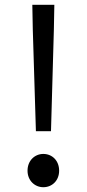

<svg xmlns="http://www.w3.org/2000/svg" viewBox="-20 -769 363 802"><path d="M130 -221H193L205 -645L207 -749H115L117 -645ZM161 13C198 13 227 -15 227 -56C227 -98 198 -126 161 -126C125 -126 95 -98 95 -56C95 -15 125 13 161 13Z"/></svg>

Font: ChiuKong Gothic CL
Style: Regular
Weight: 400
Designer: Ryoko NISHIZUKA 西塚涼子 (kana, bopomofo & ideographs); Paul D. Hunt (Latin, Greek & Cyrillic); Sandoll Communications 산돌커뮤니
Foundry: Adobe
Version: Version 1.300